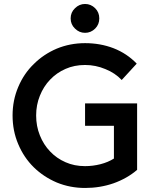

<svg xmlns="http://www.w3.org/2000/svg" viewBox="-20 -934 766 962"><path d="M406.2 7.8Q331.1 7.8 264.6 -19.5Q198.2 -47.9 149.4 -95.7Q99.6 -144.5 71.3 -211.9Q43 -278.3 43 -355.5Q43 -431.6 71.3 -498Q99.6 -565.4 149.4 -613.3Q198.2 -662.1 264.6 -690.4Q331.1 -717.8 406.2 -717.8Q482.4 -717.8 548.8 -692.4Q616.2 -666 665 -615.2Q639.6 -587.9 589.8 -533.2Q556.6 -568.4 507.8 -587.9Q459 -608.4 406.2 -608.4Q352.5 -608.4 308.6 -588.9Q263.7 -569.3 231.4 -535.2Q198.2 -501 179.7 -454.1Q161.1 -408.2 161.1 -355.5Q161.1 -301.8 179.7 -255.9Q198.2 -209 231.4 -174.8Q263.7 -140.6 308.6 -121.1Q352.5 -101.6 406.2 -101.6Q445.3 -101.6 483.4 -111.3Q521.5 -121.1 550.8 -139.6Q550.8 -194.3 550.8 -303.7Q514.6 -303.7 406.2 -303.7Q406.2 -332 406.2 -416Q471.7 -416 667 -416Q667 -333 667 -83Q617.2 -40 548.8 -15.6Q481.4 7.8 406.2 7.8ZM406.2 -769.5Q377 -769.5 355.5 -791Q334 -811.5 334 -841.8Q334 -872.1 355.5 -892.6Q377 -914.1 406.2 -914.1Q435.5 -914.1 457 -892.6Q477.5 -872.1 477.5 -841.8Q477.5 -811.5 457 -791Q435.5 -769.5 406.2 -769.5Z"/></svg>

Font: SSportsD
Style: Medium
Weight: 400
Designer: Swiss Typefaces
Version: Version 1.000